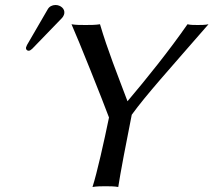

<svg xmlns="http://www.w3.org/2000/svg" viewBox="-20 -745 854 768"><path d="M507 -286C565 -366 654 -464 814 -648C800 -645 783 -645 771 -645C758 -645 741 -645 730 -648C657 -543 567 -431 490 -340C449 -449 411 -543 380 -648C362 -645 339 -645 322 -645C305 -645 282 -645 266 -648C293 -588 392 -340 416 -275C396 -178 368 -53 350 3C367 0 387 0 402 0C417 0 438 0 453 3C460 -45 487 -187 507 -286ZM202 -725C189 -725 177 -719 171 -708L88 -565C87 -562 85 -558 84 -555C83 -548 87 -542 95 -542C99 -542 105 -546 109 -550L227 -672C232 -677 236 -685 237 -690C241 -710 222 -725 202 -725Z"/></svg>

Font: Libertinus Sans
Style: Italic
Weight: 400
Italic angle: -12°
Designer: Philipp H. Poll, Khaled Hosny
Foundry: Caleb Maclennan
Version: Version 7.050;RELEASE